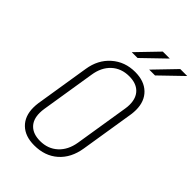

<svg xmlns="http://www.w3.org/2000/svg" viewBox="-276 -1051 1167 1167"><g transform="rotate(45 307.0 -468.0)"><path d="M88 -149Q88 -169 91 -190L147 -540Q161 -631 223 -685.5Q285 -740 373 -740Q451 -740 495.5 -697Q540 -654 540 -580Q540 -561 537 -540L481 -190Q466 -96 406 -43Q346 10 254 10Q176 10 132 -32.5Q88 -75 88 -149ZM431 -190 487 -540Q490 -558 490 -575Q490 -633 457.5 -664.5Q425 -696 366 -696Q298 -696 253 -654.5Q208 -613 197 -540L141 -190Q138 -171 138 -153Q138 -96 170 -65Q202 -34 261 -34Q328 -34 373.5 -75.5Q419 -117 431 -190ZM323 -810H273L404 -946H464ZM473 -810H423L554 -946H614Z"/></g></svg>

Font: JetBrains Mono Extra Light
Style: Italic
Weight: 200
Italic angle: -9°
Monospace: yes
Designer: Philipp Nurullin, Konstantin Bulenkov
Foundry: JetBrains
Version: 2.002